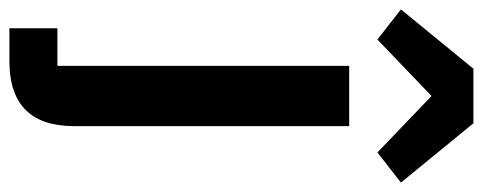

<svg xmlns="http://www.w3.org/2000/svg" viewBox="-375 -497 1026 408"><g transform="rotate(90 138.0 -293.0)"><path d="M80 -786 -46 -632 18 -582 138 -697 258 -582 322 -632 196 -786ZM-6 200H64C160 200 202 150 202 63V-522H74V98H-6Z"/></g></svg>

Font: IBM Plex Thai SemiBold
Style: Regular
Weight: 600
Designer: Mike Abbink, Paul van der Laan, Pieter van Rosmalen, Ben Mitchell, Mark Frömberg
Foundry: Bold Monday
Version: Version 1.0